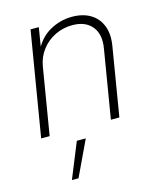

<svg xmlns="http://www.w3.org/2000/svg" viewBox="-117 -634 811 961"><g transform="rotate(-15 288.5 -153.0)"><path d="M142.6 -347.2 85 0H41L130.9 -541H173.8L153.8 -418.9L145 -419.9Q175.8 -486.3 230.5 -517.3Q285.2 -548.3 346.7 -548.3Q402.8 -548.3 441.9 -524.9Q481 -501.5 498 -457.8Q515.1 -414.1 504.9 -354L446.3 0H402.3L460.9 -353.5Q473.1 -424.8 439.2 -466.1Q405.3 -507.3 337.4 -507.3Q290 -507.3 248.8 -487.3Q207.5 -467.3 179.2 -431.2Q150.9 -395 142.6 -347.2ZM135.7 241.2 210.4 57.6H256.8L169.9 241.2Z"/></g></svg>

Font: Inter 17pt ExtraLight
Style: Italic
Weight: 250
Italic angle: -9.3988°
Version: Version 4.001;git-66647c0bb